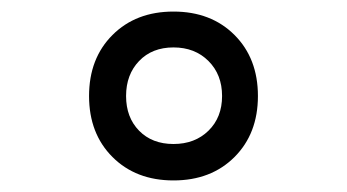

<svg xmlns="http://www.w3.org/2000/svg" viewBox="-20 -716 600 332"><path d="M134 -550Q134 -615 174.5 -655.5Q215 -696 280 -696Q345 -696 385.5 -655.5Q426 -615 426 -550Q426 -485 385.5 -444.5Q345 -404 280 -404Q215 -404 174.5 -444.5Q134 -485 134 -550ZM364 -550Q364 -587 340.5 -610.5Q317 -634 280 -634Q243 -634 220.5 -610.5Q198 -587 198 -550Q198 -513 220.5 -490Q243 -467 280 -467Q317 -467 340.5 -490Q364 -513 364 -550Z"/></svg>

Font: Cairo SemiBold
Style: Regular
Weight: 600
Designer: Mohamed Gaber, Accademia di Belle Arti di Urbino and others
Foundry: Kief Type Foundry, Accademia di Belle Arti di Urbino and others
Version: Version 3.011